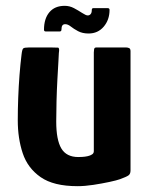

<svg xmlns="http://www.w3.org/2000/svg" viewBox="-20 -635 515 659"><path d="M246 4Q164 4 119.5 -27Q75 -58 58 -109Q41 -160 41 -222Q41 -259 42.5 -299Q44 -339 47 -377.5Q50 -416 54 -448Q56 -466 60 -469Q64 -472 78 -472H159Q173 -472 179 -471.5Q185 -471 182 -453Q182 -449 180.5 -424Q179 -399 177 -362.5Q175 -326 174 -287.5Q173 -249 173 -218Q173 -155 190.5 -125.5Q208 -96 249 -96Q254 -96 263 -96.5Q272 -97 281 -99Q290 -101 296 -105Q302 -109 302 -116V-455Q302 -460 303 -466Q304 -472 310 -472H414Q418 -472 423 -470Q428 -468 428 -459V-50Q428 -38 421 -33Q414 -28 392 -20Q381 -16 355.5 -10.5Q330 -5 300.5 -0.5Q271 4 246 4ZM137 -527Q131 -527 131 -533Q131 -571 149.5 -593Q168 -615 202 -615Q219 -615 234 -607Q249 -599 262 -590.5Q275 -582 281 -582Q287 -582 291 -586.5Q295 -591 295 -600Q295 -607 300 -607H350Q356 -607 356 -601Q356 -567 336 -543.5Q316 -520 284 -520Q263 -520 248 -528Q233 -536 223 -544Q213 -552 204 -552Q197 -552 194 -547.5Q191 -543 191 -534Q191 -527 185 -527Z"/></svg>

Font: Glory Thin
Style: Bold
Weight: 700
Version: Version 1.011